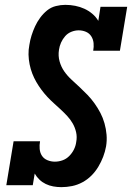

<svg xmlns="http://www.w3.org/2000/svg" viewBox="-20 -763 544 791"><path d="M233 8Q216 8 199.5 5Q183 2 168.5 -5Q154 -12 142.5 -23Q131 -34 123 -48L115 0H6L36 -181H145Q142 -165 143.5 -149Q145 -133 153 -121Q161 -109 175.5 -103Q190 -97 206 -97Q222 -97 237.5 -102.5Q253 -108 265 -120Q277 -132 284.5 -147Q292 -162 294 -178Q298 -199 293.5 -218.5Q289 -238 279.5 -254.5Q270 -271 257 -285Q244 -299 230 -312Q216 -325 202 -337.5Q188 -350 175 -364Q162 -378 150.5 -393.5Q139 -409 129.5 -425.5Q120 -442 113 -460Q106 -478 102 -498Q98 -518 97.5 -538Q97 -558 101 -578Q104 -598 110 -617Q116 -636 124.5 -654.5Q133 -673 145.5 -690Q158 -707 174 -720Q190 -733 210 -738Q230 -743 249 -743Q270 -743 290 -739Q310 -735 327.5 -727Q345 -719 360 -706.5Q375 -694 385 -677L394 -735H504L474 -554H364Q367 -570 365.5 -585.5Q364 -601 356 -613.5Q348 -626 334 -632Q320 -638 304 -638Q289 -638 274 -632Q259 -626 248.5 -614Q238 -602 231.5 -587.5Q225 -573 223 -558Q219 -533 225.5 -510Q232 -487 245 -468.5Q258 -450 275 -434.5Q292 -419 308.5 -403.5Q325 -388 340.5 -372Q356 -356 369.5 -337Q383 -318 393.5 -298Q404 -278 410.5 -255Q417 -232 419 -208Q421 -184 417 -160Q413 -138 405 -117Q397 -96 385 -76Q373 -56 356.5 -39.5Q340 -23 319.5 -12Q299 -1 277 3.5Q255 8 233 8Z"/></svg>

Font: Iosevka Slab Extrabold
Style: Italic
Weight: 800
Italic angle: -9°
Monospace: yes
Designer: Belleve Invis
Foundry: Belleve Invis
Version: Version 11.1.0; ttfautohint (v1.8.3)